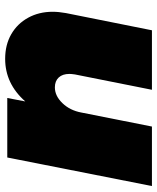

<svg xmlns="http://www.w3.org/2000/svg" viewBox="46 -640 595 726"><g transform="rotate(-90 343.0 -277.5)"><path d="M661 -375Q661 -353 656 -325L591 0H366L424 -291Q426 -305 426 -312Q426 -338 412.5 -352.5Q399 -367 375 -367Q343 -367 315.5 -338.5Q288 -310 280 -267L227 0H2L110 -547H335L322 -479Q389 -555 483 -555Q536 -555 576 -532Q616 -509 638.5 -468Q661 -427 661 -375Z"/></g></svg>

Font: TypoPRO Montserrat
Style: Italic
Weight: 900
Italic angle: -11.3°
Designer: Julieta Ulanovsky
Foundry: Julieta Ulanovsky
Version: Version 6.001